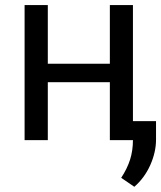

<svg xmlns="http://www.w3.org/2000/svg" viewBox="-20 -548 630 751"><path d="M500 0H409.7V-226.6H167V0H76.2V-528.3H167V-298.8H409.7V-528.3H500ZM590.3 -2Q590.3 46.9 567.9 97.4Q545.4 147.9 505.4 182.6L454.1 147.5Q477.5 111.8 488.8 76.4Q500 41 500 -0.5V-74.2H590.3Z"/></svg>

Font: Roboto Web
Style: Regular
Weight: 400
Designer: Google
Version: Version 1.200310; 2013